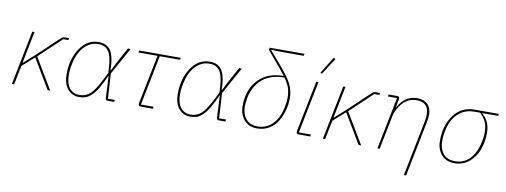

<svg xmlns="http://www.w3.org/2000/svg" viewBox="-71 -1159 4658 1767"><g transform="rotate(10 2257.5 -275.5)"><path d="M387 0 222 -277 110 -178 74 0H53L154 -506H175L116 -210H120L225 -304L426 -494Q439 -506 458 -506H498L494 -487H447L238 -290L411 0Z M1012 -19 1008 0H950Q927 0 927 -19L917 -226H914Q881 -151 852 -103.5Q823 -56 795 -31Q767 -6 741.5 3Q716 12 682 12Q615 12 574 -38Q533 -88 533 -176Q533 -318 600 -418Q667 -518 774 -518Q849 -518 885.5 -465.5Q922 -413 925 -280H928L961 -346L1048 -506H1073L933 -252L947 -19ZM882 -199 909 -253 906 -307Q900 -412 868.5 -455.5Q837 -499 774 -499Q698 -499 642.5 -440Q587 -381 567 -282L560 -247Q554 -214 554 -176Q554 -92 589 -49.5Q624 -7 682 -7Q740 -7 781.5 -44.5Q823 -82 882 -199Z M1370 0H1258Q1235 0 1235 -19Q1235 -23 1237 -35L1328 -487H1149L1153 -506H1542L1538 -487H1349L1255 -19H1374Z M2051 -19 2047 0H1989Q1966 0 1966 -19L1956 -226H1953Q1920 -151 1891 -103.5Q1862 -56 1834 -31Q1806 -6 1780.5 3Q1755 12 1721 12Q1654 12 1613 -38Q1572 -88 1572 -176Q1572 -318 1639 -418Q1706 -518 1813 -518Q1888 -518 1924.5 -465.5Q1961 -413 1964 -280H1967L2000 -346L2087 -506H2112L1972 -252L1986 -19ZM1921 -199 1948 -253 1945 -307Q1939 -412 1907.5 -455.5Q1876 -499 1813 -499Q1737 -499 1681.5 -440Q1626 -381 1606 -282L1599 -247Q1593 -214 1593 -176Q1593 -92 1628 -49.5Q1663 -7 1721 -7Q1779 -7 1820.5 -44.5Q1862 -82 1921 -199Z M2653 -721H2401L2347 -724V-723L2461 -590Q2542 -495 2568.5 -437Q2595 -379 2595 -313Q2595 -258 2580.5 -203.5Q2566 -149 2537.5 -99.5Q2509 -50 2459 -19Q2409 12 2345 12Q2267 12 2223 -39.5Q2179 -91 2179 -169Q2179 -322 2265.5 -414Q2352 -506 2501 -506V-510Q2495 -518 2446 -579L2328 -719L2332 -740H2657ZM2574 -313Q2574 -362 2562 -401Q2550 -440 2513 -493Q2442 -493 2385.5 -472Q2329 -451 2294 -415Q2259 -379 2238.5 -339Q2218 -299 2209 -253Q2200 -205 2200 -169Q2200 -98 2237 -52.5Q2274 -7 2347 -7Q2428 -7 2484.5 -63Q2541 -119 2563 -225Q2574 -278 2574 -313Z M2946 -742 2846 -587 2831 -594 2928 -751ZM2844 -19 2840 0H2734Q2711 0 2711 -19Q2711 -23 2713 -35L2808 -506H2829L2731 -19Z M3293 0 3128 -277 3016 -178 2980 0H2959L3060 -506H3081L3022 -210H3026L3131 -304L3332 -494Q3345 -506 3364 -506H3404L3400 -487H3353L3144 -290L3317 0Z M3490 0H3469L3566 -487H3481L3485 -506H3563Q3586 -506 3586 -487Q3586 -483 3584 -471L3570 -401H3573Q3635 -518 3751 -518Q3814 -518 3848.5 -483.5Q3883 -449 3883 -386Q3883 -356 3876 -321L3772 200H3751L3855 -320Q3862 -358 3862 -383Q3862 -499 3748 -499Q3668 -499 3615 -437Q3565 -378 3552 -312Z M4511 -487H4363V-484Q4437 -422 4437 -316Q4437 -231 4410.5 -158Q4384 -85 4326 -36.5Q4268 12 4189 12Q4111 12 4067 -39.5Q4023 -91 4023 -169Q4023 -315 4094.5 -410.5Q4166 -506 4288 -506H4515ZM4342 -487H4286Q4198 -487 4136.5 -429Q4075 -371 4055 -269L4049 -241Q4044 -214 4044 -169Q4044 -98 4081 -52.5Q4118 -7 4191 -7Q4274 -7 4329 -64.5Q4384 -122 4405 -225L4409 -244Q4416 -275 4416 -316Q4416 -369 4399.5 -409Q4383 -449 4342 -487Z"/></g></svg>

Font: IBM Plex Sans Thin
Style: Italic
Weight: 100
Italic angle: -11.31°
Designer: Mike Abbink, Paul van der Laan, Pieter van Rosmalen
Foundry: Bold Monday
Version: Version 3.0